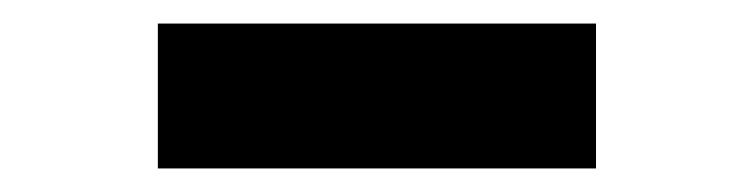

<svg xmlns="http://www.w3.org/2000/svg" viewBox="-20 -373 640 163"><path d="M114 -230V-353H486V-230Z"/></svg>

Font: Geist Mono
Style: Bold
Weight: 700
Monospace: yes
Designer: Basement.studio, Andrés Briganti, Mateo Zaragoza
Foundry: Basement.studio, Vercel, Andrés Briganti, Guido Ferreyra, Mateo Zaragoza
Version: Version 1.500; ttfautohint (v1.8.4.7-5d5b)